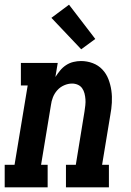

<svg xmlns="http://www.w3.org/2000/svg" viewBox="-39 -798 559 818"><path d="M-19 0V-96H23L79 -434H50V-530H207L197 -470Q206 -484 217 -497.5Q228 -511 242.5 -520.5Q257 -530 273.5 -534Q290 -538 306 -538Q332 -538 356 -529Q380 -520 397 -502Q414 -484 423 -460.5Q432 -437 435.5 -412Q439 -387 437.5 -360.5Q436 -334 431 -308L396 -96H425V0H242V-96H284L321 -323Q323 -336 324.5 -349.5Q326 -363 325 -375.5Q324 -388 321 -400Q318 -412 311 -422Q304 -432 292.5 -437Q281 -442 268 -442Q251 -442 234 -434.5Q217 -427 205 -413.5Q193 -400 186.5 -383.5Q180 -367 178 -350L136 -96H164V0ZM307 -588 180 -722 255 -778 367 -632Z"/></svg>

Font: Iosevka Slab Oblique
Style: Bold
Weight: 700
Italic angle: -9°
Monospace: yes
Designer: Belleve Invis
Foundry: Belleve Invis
Version: Version 11.1.1; ttfautohint (v1.8.3)